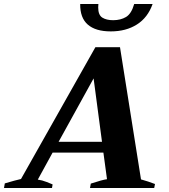

<svg xmlns="http://www.w3.org/2000/svg" viewBox="-61 -940 844 960"><path d="M340 -920H431Q430 -914 430 -903Q430 -865 450.5 -852Q471 -839 505 -839Q542 -839 569 -855Q596 -871 610 -920H702Q678 -852 623.5 -817.5Q569 -783 493 -783Q417 -783 378 -817Q339 -851 340 -920ZM714 -20 710 0H389L393 -22Q451 -41 474 -44L456 -177H202L128 -42Q150 -39 172.5 -30Q195 -21 202 -18L199 0H-41L-37 -23Q-13 -30 10 -36.5Q33 -43 44 -45L416 -704H539L644 -43Q680 -33 714 -20ZM449 -231 407 -548 232 -231Z"/></svg>

Font: Trirong ExtraBold
Style: Italic
Weight: 800
Italic angle: -12°
Designer: Katatrad Team
Foundry: CadsonDemak
Version: Version 1.001